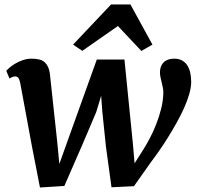

<svg xmlns="http://www.w3.org/2000/svg" viewBox="-20 -831 888 861"><path d="M307.6 -630.9 478 -811H564.9L663.6 -630.9L613.8 -602.5L508.8 -714.4L349.1 -603ZM123.5 -173.3 70.3 -460.9Q66.9 -476.1 62 -481.9Q57.1 -487.8 49.3 -488.3Q41 -488.3 35.4 -485.8Q29.8 -483.4 22.5 -479L8.3 -513.2Q11.2 -517.6 21.5 -526.6Q31.7 -535.6 46.9 -544.9Q62 -554.2 81.5 -561Q101.1 -567.9 123 -567.9Q164.1 -567.9 181.6 -550.8Q199.2 -533.7 203.6 -501L236.8 -192.9L246.1 -95.7L286.6 -209L414.1 -564H538.1L576.2 -183.6L583.5 -98.6L620.1 -156.2Q635.3 -179.7 651.1 -209.7Q667 -239.7 680.2 -273.2Q693.4 -306.6 702.4 -342.3Q711.4 -377.9 712.4 -412.6Q712.9 -424.8 710.4 -437.3Q708 -449.7 705.1 -461.4Q702.1 -473.1 699.7 -484.6Q697.3 -496.1 697.3 -506.8Q697.3 -534.7 713.9 -551.3Q730.5 -567.9 761.2 -567.9Q781.7 -567.9 796.1 -560.1Q810.5 -552.2 819.6 -538.3Q828.6 -524.4 833 -505.4Q837.4 -486.3 837.4 -463.9Q837.4 -439.9 828.9 -409.9Q820.3 -379.9 805.7 -347.2Q791 -314.5 772.2 -280.8Q753.4 -247.1 733.6 -215.3Q713.9 -183.6 694.3 -155.5Q674.8 -127.4 658.7 -106.4L580.6 3.9L480 8.8L455.1 -173.3L439 -328.6L433.6 -401.4L411.6 -328.6L349.1 -181.6L268.6 2.9L159.2 9.8Z"/></svg>

Font: Merriweather Bold
Style: Italic
Weight: 700
Italic angle: -7°
Designer: Eben Sorkin ( eben@eyebytes.com )
Foundry: Eben Sorkin ( eben@eyebytes.com )
Version: Version 1.5; ttfautohint (v0.97) -l 13 -r 13 -G 200 -x 24 -f